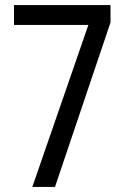

<svg xmlns="http://www.w3.org/2000/svg" viewBox="-20 -734 493 754"><path d="M327 -636 107 0H196L414 -646V-714H35V-636Z"/></svg>

Font: Noto Sans Gurmukhi UI Condensed
Style: Regular
Weight: 400
Width: 3
Designer: Jelle Bosma - Monotype Design Team
Foundry: Monotype Imaging Inc.
Version: Version 2.004